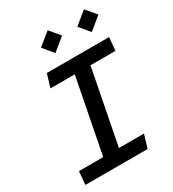

<svg xmlns="http://www.w3.org/2000/svg" viewBox="-224 -1083 1089 1206"><g transform="rotate(-30 320.0 -480.0)"><path d="M34 0H485.5L514 -95.5H332.5L437.5 -635H618.5L627.5 -730H176L147 -635H323.5L218.5 -95.5H42.5ZM223.5 -886 285.5 -811.5 376.5 -886 314.5 -960ZM487 -886 549 -811.5 640 -886 578 -960Z"/></g></svg>

Font: Monaspace Krypton Medium
Style: Italic
Weight: 500
Italic angle: -11°
Designer: Riley Cran & the Lettermatic Team
Foundry: Lettermatic
Version: Version 1.101 (Monaspace Krypton)